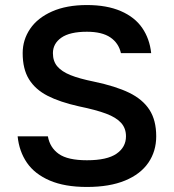

<svg xmlns="http://www.w3.org/2000/svg" viewBox="-20 -731 690 762"><path d="M50 -190H170Q178 -145 213.5 -120Q249 -95 325 -95Q405 -95 442.5 -121Q480 -147 480 -190Q480 -222 460.5 -243.5Q441 -265 401 -280Q361 -295 293 -309Q217 -326 168.5 -351Q120 -376 95 -416.5Q70 -457 70 -520Q70 -573 99.5 -616.5Q129 -660 186.5 -685.5Q244 -711 325 -711Q404 -711 459.5 -687Q515 -663 544.5 -620Q574 -577 580 -520H460Q451 -560 418 -582.5Q385 -605 325 -605Q257 -605 223.5 -581.5Q190 -558 190 -520Q190 -488 207.5 -467.5Q225 -447 259.5 -433Q294 -419 353 -407Q439 -389 492.5 -363Q546 -337 573 -295.5Q600 -254 600 -190Q600 -131 569 -85.5Q538 -40 476.5 -14.5Q415 11 325 11Q237 11 177.5 -14.5Q118 -40 87 -85Q56 -130 50 -190Z"/></svg>

Font: .
Style: 
Weight: 500
Designer: A.Korolkova, Vitaly Kuzmin
Foundry: ParaType Ltd
Version: Version 1.000; Glyphs 3.2, build 3192.0